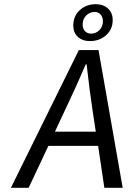

<svg xmlns="http://www.w3.org/2000/svg" viewBox="-20 -900 640 920"><path d="M411.1 -703.1Q375 -703.1 353 -723.4Q331.1 -743.7 331.1 -777.8Q331.1 -822.8 362.1 -851.3Q393.1 -879.9 439 -879.9Q475.1 -879.9 497.6 -859.1Q520 -838.4 520 -804.2Q520 -759.3 488.3 -731.2Q456.5 -703.1 411.1 -703.1ZM417 -738.8Q439 -738.8 456.1 -755.4Q473.1 -772 473.1 -798.8Q473.1 -818.4 461.9 -830.6Q450.7 -842.8 434.1 -842.8Q410.2 -842.8 393.1 -825.9Q376 -809.1 376 -782.2Q376 -762.2 387.5 -750.5Q398.9 -738.8 417 -738.8ZM32.2 0 357.9 -660.2H452.1L567.9 0H480L450.2 -201.2H211.9L117.2 0ZM243.2 -269H439L423.8 -369.1Q409.7 -461.4 395 -591.8H391.1Q347.7 -490.2 290 -369.1Z"/></svg>

Font: Office Code Pro Italic
Style: Regular
Weight: 400
Italic angle: -9°
Designer: Nathan Rutzky & Paul D. Hunt
Foundry: Adobe Systems Incorporated
Version: Version 1.004;PS 001.004;hotconv 1.0.70;makeotf.lib2.5.58329